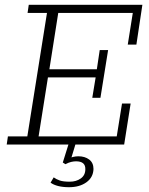

<svg xmlns="http://www.w3.org/2000/svg" viewBox="-20 -603 623 801"><path d="M8 0 13 -34H94L176 -549H95L100 -583H574L549 -417H513L534 -549H223L186 -314H384L396 -394H431L399 -195H365L379 -280H180L141 -34H467L489 -171H525L498 0ZM268 178Q242 178 222.5 173Q203 168 191 159L204 137Q215 145 229.5 150Q244 155 271 155Q298 155 317 141.5Q336 128 336 103Q337 70 297 70Q288 70 277 72.5Q266 75 253 82L242 75L267 -5H296L276 61L263 60Q284 49 307 49Q334 49 352 62.5Q370 76 370 102Q369 137 340.5 157.5Q312 178 268 178Z"/></svg>

Font: Rokkitt SemiBold ExtraLight
Style: Italic
Weight: 250
Italic angle: -9°
Version: Version 3.103